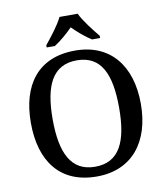

<svg xmlns="http://www.w3.org/2000/svg" viewBox="-99 -1012 952 1104"><g transform="rotate(-10 377.0 -460.5)"><path d="M221 -784V-771H269C304 -793 347 -830 377 -861C407 -830 450 -793 486 -771H533V-784C502 -822 451 -886 430 -931H324C303 -886 252 -822 221 -784ZM377 10C584 10 698 -137 698 -358C698 -580 584 -725 378 -725C161 -725 56 -580 56 -359C56 -137 161 10 377 10ZM377 -47C236 -47 183 -162 183 -358C183 -554 236 -668 378 -668C520 -668 571 -554 571 -358C571 -162 520 -47 377 -47Z"/></g></svg>

Font: Noto Serif Georgian Medium
Style: Regular
Weight: 500
Designer: Monotype Design Team, Akaki Razmadze
Foundry: Google LLC
Version: Version 2.003